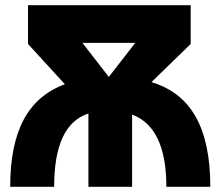

<svg xmlns="http://www.w3.org/2000/svg" viewBox="-20 -714 843 734"><path d="M19 0Q19 -160 70.5 -256.5Q122 -353 228 -392L87 -546V-694H709V-546L559 -400Q673 -366 728.5 -267Q784 -168 784 0H616Q616 -227 485 -276V0H318V-280Q187 -238 187 0ZM295 -550 396 -420 497 -550Z"/></svg>

Font: Cantarell Extra Bold
Style: Regular
Weight: 800
Designer: Dave Crossland, Nikolaus Waxweiler, Florian Fecher, Jacques Le Bailly, Eben Sorkin, Alexei Vanyashin, Alexios Zavras, Em
Version: Version 0.303